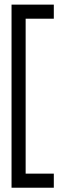

<svg xmlns="http://www.w3.org/2000/svg" viewBox="-20 -708 321 852"><path d="M31.2 125V-687.5H218.8V-625H93.8V62.5H218.8V125Z"/></svg>

Font: Juliett
Style: Regular
Weight: 400
Designer: GGBotNet
Foundry: GGBotNet
Version: 0.60